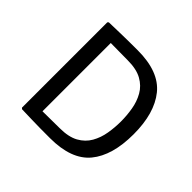

<svg xmlns="http://www.w3.org/2000/svg" viewBox="-138 -696 848 848"><g transform="rotate(45 285.5 -272.0)"><path d="M523 -270.5Q523 -137.5 465 -67.2Q407 3 273.5 3Q238 3 212.2 2.8Q186.5 2.5 160 1.8Q133.5 1 96 0L91 -5V-537.5L96 -542.5Q134 -543.5 160.5 -544.2Q187 -545 212.5 -545.2Q238 -545.5 273.5 -545.5Q407 -545.5 465 -473.5Q523 -401.5 523 -270.5ZM443.5 -270.5Q443.5 -307.5 437.2 -345Q431 -382.5 413.2 -414Q395.5 -445.5 361.8 -464.2Q328 -483 272.5 -483Q242.5 -483 217.8 -483.5Q193 -484 166.5 -484V-57.5Q193.5 -57.5 218 -58Q242.5 -58.5 272.5 -58.5Q328 -58.5 361.8 -77.2Q395.5 -96 413.2 -127.2Q431 -158.5 437.2 -196Q443.5 -233.5 443.5 -270.5Z"/></g></svg>

Font: Signika SC
Style: Regular
Weight: 300
Designer: Anna Giedryś
Foundry: Anna Giedryś
Version: Version 2.000